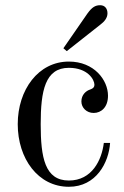

<svg xmlns="http://www.w3.org/2000/svg" viewBox="-20 -704 476 736"><path d="M223 -519 236 -508 364 -609C380 -621 392 -635 392 -653C392 -671 382 -684 364 -684C346 -684 333 -677 315 -652ZM48 -228C48 -96 126 12 244 12C349 12 397 -81 402 -156H378C370 -91 333 -12 244 -12C152 -12 136 -100 136 -228C136 -356 153 -444 244 -444C316 -444 342 -399 342 -379C342 -371 338 -365 326 -361C310 -356 292 -341 292 -315C292 -291 312 -271 339 -271C368 -271 394 -293 394 -337C394 -397 341 -468 244 -468C127 -468 48 -360 48 -228Z"/></svg>

Font: Old Standard
Style: Regular
Weight: 400
Designer: Alexey Kryukov <alexios@thessalonica.org.ru>
Version: Version 2.0